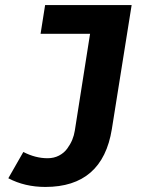

<svg xmlns="http://www.w3.org/2000/svg" viewBox="-20 -530 640 767"><path d="M161.1 216.8Q79.1 216.8 13.2 182.1L73.2 77.1Q121.6 102.1 169.9 102.1Q195.3 102.1 215.6 91.6Q235.8 81.1 248.5 63.7Q261.2 46.4 268.6 28.6Q275.9 10.7 278.8 -7.8L339.8 -395H142.1L160.2 -509.8H505.9L426.8 -14.2Q389.6 216.8 161.1 216.8Z"/></svg>

Font: Office Code Pro D Bold Italic
Style: Regular
Weight: 700
Italic angle: -9°
Designer: Nathan Rutzky & Paul D. Hunt
Foundry: Adobe Systems Incorporated
Version: Version 1.004;PS 001.004;hotconv 1.0.70;makeotf.lib2.5.58329